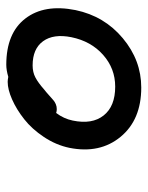

<svg xmlns="http://www.w3.org/2000/svg" viewBox="50 -809 465 605"><g transform="rotate(-90 282.5 -506.5)"><path d="M309.1 -293.9Q207.5 -293.9 153.8 -359.1Q100.1 -424.3 119.1 -520Q127.9 -562.5 153.3 -600.6Q178.7 -638.7 209.5 -662.8Q240.2 -687 271.7 -700.9Q303.2 -714.8 327.1 -714.8Q333 -714.8 342.8 -712.9Q364.3 -719.2 380.9 -719.2Q480.5 -719.2 526.6 -659.2Q572.8 -599.1 553.2 -501Q534.2 -410.2 464.6 -352.1Q395 -293.9 309.1 -293.9ZM205.1 -509.8Q192.4 -448.7 221.2 -412.4Q250 -376 312 -376Q369.1 -376 412.1 -414.1Q455.1 -452.1 467.8 -514.2Q479 -570.3 455.1 -603.3Q431.2 -636.2 378.9 -636.2Q357.4 -636.2 340.8 -627.4Q324.2 -618.7 303.2 -600.1Q294.4 -593.3 284.2 -584Q273.9 -574.7 269 -570.6Q264.2 -566.4 256.8 -563.2Q249.5 -560.1 241.2 -560.1Q234.9 -560.1 229 -562Q210.9 -538.1 205.1 -509.8Z"/></g></svg>

Font: Shantell Sans Bouncy
Style: Italic
Weight: 400
Italic angle: -11.31°
Designer: Stephen Nixon, Anya Danilova, Shantell Martin
Foundry: Arrow Type
Version: Version 1.006;[9816181b4]